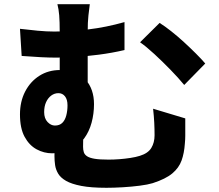

<svg xmlns="http://www.w3.org/2000/svg" viewBox="-20 -833 1040 913"><path d="M407 -813Q404 -790 400.5 -759.5Q397 -729 397 -679Q397 -661 397 -622Q397 -583 397 -536Q397 -489 397 -446Q397 -403 397 -378L264 -427Q264 -454 264 -488.5Q264 -523 264 -559.5Q264 -596 264 -627.5Q264 -659 264 -679Q264 -731 261.5 -760.5Q259 -790 253 -813ZM739 -724Q763 -709 793.5 -685Q824 -661 854.5 -633Q885 -605 912 -578Q939 -551 956 -531L856 -429Q828 -463 790 -502Q752 -541 714 -576Q676 -611 646 -632ZM75 -696Q116 -691 159 -687Q202 -683 237 -683Q313 -683 398.5 -693Q484 -703 572 -728V-595Q512 -581 450 -573Q388 -565 335 -562Q282 -559 247 -559Q216 -559 175 -561Q134 -563 83 -567ZM376 -228Q376 -218 376 -202Q376 -186 375.5 -168.5Q375 -151 375 -135Q375 -121 378.5 -109.5Q382 -98 394 -90Q406 -82 430 -78Q454 -74 496 -74Q521 -74 547.5 -76Q574 -78 600 -82Q626 -86 645 -92Q684 -104 699.5 -129.5Q715 -155 715 -190Q715 -219 713.5 -249.5Q712 -280 708 -316L861 -270Q861 -243 861 -223.5Q861 -204 861 -187.5Q861 -171 859 -150Q856 -105 843.5 -70Q831 -35 799.5 -8.5Q768 18 706 38Q683 45 644.5 50Q606 55 563.5 57.5Q521 60 486 60Q413 60 366.5 51Q320 42 294 27Q268 12 256.5 -7.5Q245 -27 242 -48Q239 -69 239 -90Q239 -116 239.5 -143Q240 -170 240 -189ZM427 -338Q427 -292 415.5 -249.5Q404 -207 380 -174.5Q356 -142 318 -123Q280 -104 228 -104Q189 -104 154 -123Q119 -142 97 -182.5Q75 -223 75 -289Q75 -350 99.5 -397.5Q124 -445 167 -472.5Q210 -500 266 -500Q347 -500 387 -454.5Q427 -409 427 -338ZM241 -236Q263 -236 276 -248.5Q289 -261 295 -283.5Q301 -306 301 -332Q301 -360 289 -375Q277 -390 258 -390Q239 -390 223.5 -378.5Q208 -367 199 -347Q190 -327 190 -300Q190 -270 206 -253Q222 -236 241 -236Z"/></svg>

Font: Noto Sans SC Thin ExtraBold
Style: Regular
Weight: 800
Version: Version 2.004-H2;hotconv 1.0.118;makeotfexe 2.5.65603